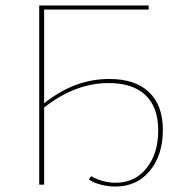

<svg xmlns="http://www.w3.org/2000/svg" viewBox="-20 -678 670 705"><path d="M578 -201Q578 -109 530.5 -51Q483 7 403 7Q375 7 346.5 -1Q318 -9 306 -20L315 -31Q358 -7 405 -7Q475 -7 518 -60.5Q561 -114 561 -199Q561 -284 514.5 -328.5Q468 -373 379 -373Q256 -373 142 -283V0H124V-658H526V-643H142V-299Q201 -345 259.5 -366.5Q318 -388 381 -388Q477 -388 527.5 -339.5Q578 -291 578 -201Z"/></svg>

Font: Ysabeau Infant Thin
Style: Regular
Weight: 200
Designer: Christian Thalmann (Catharsis Fonts)
Version: Version 0.003